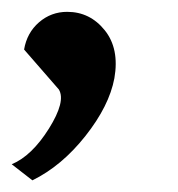

<svg xmlns="http://www.w3.org/2000/svg" viewBox="-35 -149 303 326"><path d="M79.1 -128.9Q117.7 -128.9 142.8 -97.7Q168 -66.4 159.2 -16.1Q150.4 30.8 110.1 81.8Q69.8 132.8 20 157.2L-15.1 129.9Q19 115.7 48.1 69.3Q77.1 22.9 64.9 2.9L5.9 -64.9Q10.7 -93.3 31.2 -111.1Q51.8 -128.9 79.1 -128.9Z"/></svg>

Font: Stilu
Style: Italic
Weight: 400
Italic angle: -10°
Designer: Genilson Lima Santos
Foundry: Genilson Lima Santos
Version: Version 1.200;PS 001.200;hotconv 1.0.88;makeotf.lib2.5.64775